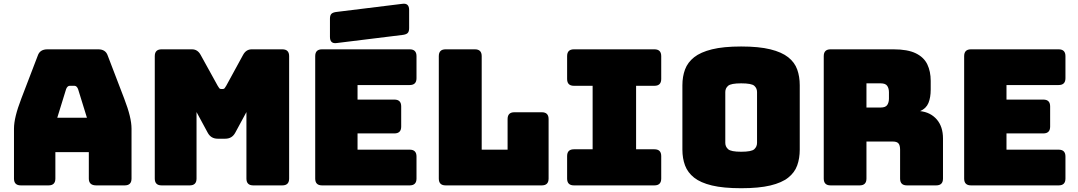

<svg xmlns="http://www.w3.org/2000/svg" viewBox="-20 -981 5707 1016"><path d="M273 -36Q273 0 237 0H90Q54 0 54 -36V-300Q54 -330 63.5 -369Q73 -408 93 -460L180 -687Q191 -720 231 -720H500Q539 -720 550 -687L637 -460Q657 -408 666.5 -369Q676 -330 676 -300V-36Q676 0 640 0H489Q450 0 450 -36V-176H273ZM330 -510 283 -358H440L393 -510Q386 -527 374 -527H349Q337 -527 330 -510Z M984 0H835Q799 0 799 -36V-684Q799 -720 835 -720H996Q1026 -720 1042 -690L1132 -527Q1137 -518 1140.5 -514Q1144 -510 1150 -510H1159Q1165 -510 1168.5 -514Q1172 -518 1177 -527L1266 -690Q1282 -720 1312 -720H1474Q1510 -720 1510 -684V-36Q1510 0 1474 0H1320Q1284 0 1284 -36V-388L1225 -279Q1208 -247 1172 -247H1132Q1096 -247 1079 -279L1020 -388V-36Q1020 0 984 0Z M2148 0H1684Q1648 0 1648 -36V-684Q1648 -720 1684 -720H2148Q2184 -720 2184 -684V-567Q2184 -531 2148 -531H1872V-454H2067Q2103 -454 2103 -418V-311Q2103 -275 2067 -275H1872V-189H2148Q2184 -189 2184 -153V-36Q2184 0 2148 0ZM2109 -796 1760 -753Q1726 -749 1726 -786V-882Q1726 -901 1734.5 -908.5Q1743 -916 1762 -918L2111 -961Q2145 -965 2145 -928V-832Q2145 -813 2136.5 -805.5Q2128 -798 2109 -796Z M2847 0H2338Q2302 0 2302 -36V-684Q2302 -720 2338 -720H2493Q2529 -720 2529 -684V-189H2666V-351Q2666 -387 2702 -387H2847Q2883 -387 2883 -351V-36Q2883 0 2847 0Z M3017 0Q2981 0 2981 -36V-155Q2981 -191 3017 -191H3116V-527H3017Q2981 -527 2981 -563V-684Q2981 -720 3017 -720H3443Q3479 -720 3479 -684V-563Q3479 -527 3443 -527H3346V-191H3443Q3479 -191 3479 -155V-36Q3479 0 3443 0Z M4212 -189Q4212 -143 4198.5 -105.5Q4185 -68 4151 -41Q4117 -14 4056.5 0.5Q3996 15 3902 15Q3808 15 3747.5 0.5Q3687 -14 3653 -41Q3619 -68 3605 -105.5Q3591 -143 3591 -189V-530Q3591 -576 3605 -613.5Q3619 -651 3653 -678Q3687 -705 3747.5 -720Q3808 -735 3902 -735Q3996 -735 4056.5 -720Q4117 -705 4151 -678Q4185 -651 4198.5 -613.5Q4212 -576 4212 -530ZM3818 -225Q3818 -205 3833 -191.5Q3848 -178 3902 -178Q3957 -178 3971.5 -191.5Q3986 -205 3986 -225V-494Q3986 -514 3971.5 -527Q3957 -540 3902 -540Q3848 -540 3833 -527Q3818 -514 3818 -494Z M4529 0H4375Q4339 0 4339 -36V-684Q4339 -720 4375 -720H4708Q4783 -720 4826 -699Q4869 -678 4887 -640.5Q4905 -603 4905 -553V-507Q4905 -465 4893 -436Q4881 -407 4849 -393Q4904 -387 4937 -349Q4970 -311 4970 -248V-36Q4970 0 4934 0H4779Q4743 0 4743 -36V-189Q4743 -212 4734.5 -222Q4726 -232 4705 -232H4565V-36Q4565 0 4529 0ZM4565 -540V-412H4640Q4666 -412 4675 -425.5Q4684 -439 4684 -459V-493Q4684 -513 4675 -526.5Q4666 -540 4640 -540Z M5582 0H5118Q5082 0 5082 -36V-684Q5082 -720 5118 -720H5582Q5618 -720 5618 -684V-567Q5618 -531 5582 -531H5306V-454H5501Q5537 -454 5537 -418V-311Q5537 -275 5501 -275H5306V-189H5582Q5618 -189 5618 -153V-36Q5618 0 5582 0Z"/></svg>

Font: Bungee Tint
Style: Regular
Weight: 400
Designer: David Jonathan Ross
Foundry: David Jonathan Ross
Version: Version 2.001